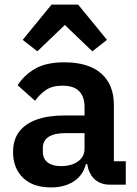

<svg xmlns="http://www.w3.org/2000/svg" viewBox="-20 -806 599 838"><path d="M529 0H458Q429 0 406.5 -13.5Q384 -27 371.5 -53Q359 -79 359 -114V-125L391 -90H355Q342 -40 301.5 -14Q261 12 203 12Q123 12 80 -30.5Q37 -73 37 -142Q37 -196 63.5 -231Q90 -266 140 -284Q190 -302 260 -302H349V-340Q349 -383 326 -407.5Q303 -432 252 -432Q207 -432 179.5 -412.5Q152 -393 133 -366L57 -434Q86 -479 134 -506.5Q182 -534 261 -534Q366 -534 421.5 -485.5Q477 -437 477 -348V-102H529ZM349 -225H267Q217 -225 192 -208.5Q167 -192 167 -161V-144Q167 -113 188 -97Q209 -81 246 -81Q275 -81 298 -89.5Q321 -98 335 -115Q349 -132 349 -156ZM205 -786H321L447 -632L383 -582L263 -697L143 -582L79 -632Z"/></svg>

Font: IBM Plex Sans SemiBold
Style: Regular
Weight: 600
Designer: Mike Abbink, Paul van der Laan, Pieter van Rosmalen
Foundry: Bold Monday
Version: Version 3.201